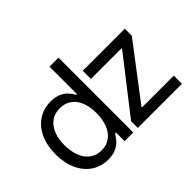

<svg xmlns="http://www.w3.org/2000/svg" viewBox="-133 -990 1283 1283"><g transform="rotate(-45 508.5 -348.0)"><path d="M42 -263.7Q42 -346.2 70.8 -408.2Q99.6 -470.2 150.9 -503.7Q202.1 -537.1 268.6 -537.1Q315.4 -537.1 346.2 -521.7Q377 -506.3 391.6 -489Q406.2 -471.7 421.9 -446.3H427.7V-707H512.7V0H430.7V-81.1H421.9Q405.3 -55.2 390.4 -37.6Q375.5 -20 344.7 -4.6Q314 10.7 267.6 10.7Q201.7 10.7 150.6 -22.9Q99.6 -56.6 70.8 -118.9Q42 -181.2 42 -263.7ZM430.7 -265.6Q430.7 -324.7 413.3 -368.9Q396 -413.1 361.8 -437.5Q327.6 -461.9 279.3 -461.9Q230 -461.9 195.8 -436.3Q161.6 -410.6 144.3 -366.2Q127 -321.8 127 -265.6Q127 -208 144.3 -162.4Q161.6 -116.7 196 -90.6Q230.5 -64.5 279.3 -64.5Q326.7 -64.5 360.8 -89.6Q395 -114.7 412.8 -160.4Q430.7 -206.1 430.7 -265.6ZM555.7 -63.5 854.5 -447.3V-453.1H565.4V-530.3H962.9V-463.9L672.9 -83V-77.1H972.7V0H555.7Z"/></g></svg>

Font: Pretendard JP
Style: Regular
Weight: 400
Designer: Base glyphs from Inter by Rasmus Andersson; Hangeul glyphs from Noto Sans CJK(Source Han Sans) by Jang Soo-young and Kan
Foundry: Kil Hyung-jin
Version: Version 1.309